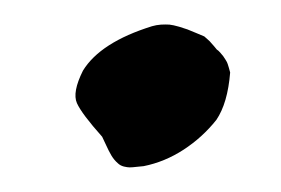

<svg xmlns="http://www.w3.org/2000/svg" viewBox="-20 -136 228 156"><path d="M103.5 -114.7Q106.9 -115.7 110.8 -116Q114.7 -116.2 117.7 -116Q120.6 -115.7 125.5 -114.3Q130.4 -112.8 132.3 -112.1Q134.3 -111.3 139.6 -109.1Q145 -106.9 146 -106.4Q146.5 -106 148.7 -104Q150.9 -102.1 151.4 -101.3Q151.9 -100.6 153.8 -98.6L156.2 -95.7Q157.2 -95.2 158.9 -93.3Q160.6 -91.3 161.4 -90.3Q162.1 -89.4 163.3 -87.4Q164.6 -85.4 165 -84Q165.5 -82.5 166 -80.8Q166.5 -79.1 167 -77.1Q165 -52.2 155.8 -38.6Q144.5 -24.4 129.2 -14.4Q113.8 -4.4 96.7 -1Q95.7 -1 91.6 -0.5Q87.4 0 85.4 0Q83.5 0 80.6 -0.7Q77.6 -1.5 75.7 -3.4Q72.8 -5.9 70.6 -9.5Q68.4 -13.2 66.2 -18.1Q64 -22.9 63 -24.9Q46.4 -43.5 42.5 -52.2Q38.6 -61 47.4 -78.6Q61.5 -101.6 103.5 -114.7Z"/></svg>

Font: Avessa
Style: Medium
Weight: 500
Designer: Arman Khorramak
Foundry: Arman Khorramak
Version: Version 1.000; ttfautohint (v1.8.1)